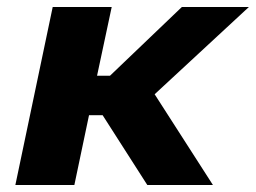

<svg xmlns="http://www.w3.org/2000/svg" viewBox="-20 -530 733 550"><path d="M24 0 131 -510H300L258 -313H295L501 -510H693L423 -260L590 0H402L274 -200H235L193 0Z"/></svg>

Font: Saira Expanded
Style: Bold Italic
Weight: 700
Width: 7
Italic angle: -12°
Designer: Hector Gatti with collaboration of the Omnibus-Type team
Foundry: Omnibus-Type
Version: Version 1.101